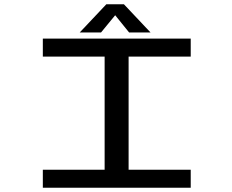

<svg xmlns="http://www.w3.org/2000/svg" viewBox="-20 -881 1090 901"><path d="M686.5 -728.5H586L520.5 -809.5L454 -728.5H354L479 -861H561.5ZM875 -615.5H583.5V-84.5H875V0H181V-84.5H471V-615.5H181V-700H875Z"/></svg>

Font: League Mono Extended
Style: Regular
Weight: 400
Width: 9
Designer: Tyler Finck
Foundry: The League of Moveable Type / Tyler Finck
Version: Version 2.210